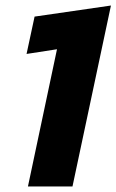

<svg xmlns="http://www.w3.org/2000/svg" viewBox="-20 -674 421 694"><path d="M81 0 186 -496 76 -479 105 -614 381 -654 242 0Z"/></svg>

Font: Kanit SemiBold
Style: Italic
Weight: 600
Italic angle: -12°
Designer: Katatrad Team
Foundry: CadsonDemak
Version: Version 2.000; ttfautohint (v1.8.3)